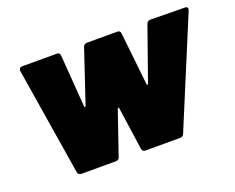

<svg xmlns="http://www.w3.org/2000/svg" viewBox="-90 -672 1007 823"><g transform="rotate(-20 414.0 -260.0)"><path d="M138 -13 59 -503V-507Q59 -513 63 -516.5Q67 -520 74 -520H231Q245 -520 246 -507L264 -268Q264 -264 266.5 -264Q269 -264 271 -268L351 -507Q356 -520 369 -520H508Q520 -520 522 -507L548 -266Q548 -262 551 -262Q554 -262 555 -266L640 -507Q645 -520 657 -520L815 -518Q823 -518 826 -513.5Q829 -509 826 -501L623 -13Q618 0 605 0H446Q433 0 431 -13L403 -208Q403 -212 400.5 -212Q398 -212 396 -208L329 -13Q326 0 311 0H153Q148 0 143.5 -3.5Q139 -7 138 -13Z"/></g></svg>

Font: Barlow Black
Style: Italic
Weight: 900
Italic angle: -7°
Designer: Jeremy Tribby
Foundry: Tribby Type
Version: Version 1.408